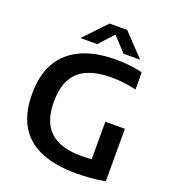

<svg xmlns="http://www.w3.org/2000/svg" viewBox="-167 -1073 1081 1205"><g transform="rotate(20 374.0 -470.0)"><path d="M481 7.5Q337.5 7.5 241.8 -33.8Q146 -75 98 -158.2Q50 -241.5 50 -368Q50 -495.5 100 -580.2Q150 -665 244.8 -707.2Q339.5 -749.5 474 -749.5Q518.5 -749.5 562.5 -744.5Q606.5 -739.5 650.5 -729V-614.5Q606.5 -625 565.8 -629.8Q525 -634.5 485 -634.5Q390 -634.5 325.5 -607Q261 -579.5 228.2 -520.5Q195.5 -461.5 195.5 -366.5Q195.5 -278 226 -220.5Q256.5 -163 317.8 -134.8Q379 -106.5 472 -106.5Q509.5 -106.5 544 -109.5Q578.5 -112.5 608 -117L542 -57.5V-360H672.5V-9Q621.5 -0.5 575.2 3.5Q529 7.5 481 7.5ZM215.5 -800 356 -948H474L614.5 -800H503L402 -909.5H428L327 -800Z"/></g></svg>

Font: Encode Sans SC SemiExpanded SemiBold
Style: Regular
Weight: 600
Width: 6
Designer: Multiple Designers
Foundry: Impallari Type
Version: Version 3.002